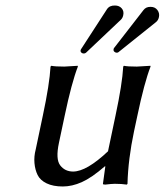

<svg xmlns="http://www.w3.org/2000/svg" viewBox="-20 -673 603 703"><path d="M562 -610.8Q559.6 -598.6 550.8 -591.8L413.6 -481.9Q411.1 -480 407.2 -480Q402.8 -480 398.7 -483.6Q394.5 -487.3 396 -493.2Q396.5 -496.1 397.5 -497.1L505.4 -636.2Q514.6 -648.4 531.7 -647.9Q547.4 -647.9 556.2 -636.5Q564.9 -625 562 -610.8ZM431.2 -617.2Q429.2 -607.4 422.9 -601.1L294.9 -480Q291.5 -477.1 286.4 -477.1Q281.2 -477.1 277.6 -480.7Q273.9 -484.4 275.4 -490.2Q275.9 -492.2 276.9 -493.2L371.6 -639.2Q380.9 -653.3 400.9 -652.8Q416.5 -652.8 425.5 -642.6Q434.6 -632.3 431.2 -617.2ZM363.8 -64Q315.4 -22 279.5 -6.1Q243.7 9.8 210 9.8Q174.3 9.8 150.6 -1.7Q127 -13.2 117.7 -32.2Q108.4 -51.3 106.2 -75.7Q104 -100.1 110.8 -126L136.7 -249Q161.6 -365.7 165 -429.2L168 -432.1Q181.6 -429.2 215.3 -429.2L264.6 -432.1L265.1 -429.2Q242.2 -370.1 216.8 -249L195.8 -149.9Q183.1 -90.3 200.4 -67.6Q217.8 -44.9 247.6 -44.9Q296.9 -44.9 375.5 -119.1L402.8 -249Q427.7 -365.7 431.2 -429.2L433.6 -432.1Q447.3 -429.2 481 -429.2L530.8 -432.1L531.2 -429.2Q508.3 -370.1 482.9 -249L470.7 -191.9Q449.2 -90.3 446.8 0L444.3 2.9Q425.3 0 400.4 0Q389.6 0 365.2 2.9Q356.4 2.9 356.9 0L365.7 -64Z"/></svg>

Font: Linux Biolinum O
Style: Italic
Weight: 400
Italic angle: -12°
Designer: Philipp H. Poll
Foundry: Philipp H. Poll
Version: Version 1.1.3